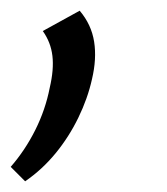

<svg xmlns="http://www.w3.org/2000/svg" viewBox="-24 -143 312 359"><path d="M23 196 -4 169Q23 138 42 100Q61 62 69 21Q77 -13 74 -38.5Q71 -64 56 -85L125 -123Q147 -97 152 -65Q157 -33 148 5Q140 41 122.5 77Q105 113 80 143.5Q55 174 23 196Z"/></svg>

Font: Ysabeau Infant Medium
Style: Italic
Weight: 500
Italic angle: -12°
Designer: Christian Thalmann (Catharsis Fonts)
Version: Version 2.001;gftools[0.9.30]; featfreeze: ss01,ss02,lnum